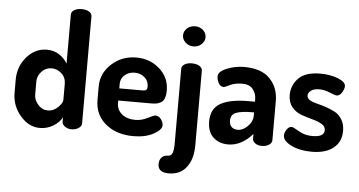

<svg xmlns="http://www.w3.org/2000/svg" viewBox="-60 -864 2240 1197"><g transform="rotate(5 1060.0 -265.5)"><path d="M469 -712V-41Q469 -25 450.5 -12.5Q432 0 405 0Q382 0 364.5 -13Q347 -26 347 -41V-70Q331 -38 292.5 -14.5Q254 9 208 9Q139 9 86 -53Q33 -115 33 -196V-278Q33 -361 85.5 -421Q138 -481 211 -481Q255 -481 288.5 -459Q322 -437 340 -405V-712Q340 -730 358.5 -741Q377 -752 405 -752Q433 -752 451 -741Q469 -730 469 -712ZM162 -278V-196Q162 -161 188 -132.5Q214 -104 249 -104Q284 -104 312 -131.5Q340 -159 340 -178V-278Q340 -318 312.5 -343Q285 -368 250 -368Q214 -368 188 -340.5Q162 -313 162 -278Z M771 -481Q856 -481 916.5 -427.5Q977 -374 977 -293Q977 -263 969.5 -243.5Q962 -224 946.5 -216Q931 -208 918 -206Q905 -204 884 -204H681V-189Q681 -146 713 -119.5Q745 -93 798 -93Q836 -93 873 -112Q910 -131 921 -131Q942 -131 956 -111.5Q970 -92 970 -74Q970 -46 919.5 -18.5Q869 9 794 9Q687 9 619.5 -47.5Q552 -104 552 -196V-281Q552 -363 616 -422Q680 -481 771 -481ZM681 -280H827Q843 -280 849.5 -285.5Q856 -291 856 -307Q856 -342 830.5 -364Q805 -386 768 -386Q733 -386 707 -364.5Q681 -343 681 -308Z M1119 -707Q1148 -707 1168.5 -688.5Q1189 -670 1189 -644Q1189 -619 1168.5 -600Q1148 -581 1119 -581Q1089 -581 1068.5 -600Q1048 -619 1048 -644Q1048 -670 1068.5 -688.5Q1089 -707 1119 -707ZM1118 -475Q1146 -475 1165 -464Q1184 -453 1184 -435V32Q1184 118 1145 169.5Q1106 221 1033 221Q966 221 966 168Q966 143 980 127.5Q994 112 1015 112Q1040 112 1047.5 92Q1055 72 1055 32V-435Q1055 -453 1073 -464Q1091 -475 1118 -475Z M1445 -481Q1554 -481 1607 -425.5Q1660 -370 1660 -286V-41Q1660 -24 1642 -12Q1624 0 1597 0Q1572 0 1555.5 -12Q1539 -24 1539 -41V-70Q1470 9 1387 9Q1330 9 1293.5 -25Q1257 -59 1257 -124Q1257 -205 1317 -238Q1377 -271 1490 -271H1531V-284Q1531 -321 1509.5 -348.5Q1488 -376 1443 -376Q1398 -376 1366 -360.5Q1334 -345 1329 -345Q1309 -345 1297 -365Q1285 -385 1285 -409Q1285 -438 1336.5 -459.5Q1388 -481 1445 -481ZM1531 -183V-204H1516Q1455 -204 1420.5 -191.5Q1386 -179 1386 -141Q1386 -114 1400.5 -100.5Q1415 -87 1439 -87Q1471 -87 1501 -117Q1531 -147 1531 -183Z M1907 -89Q1980 -89 1980 -132Q1980 -156 1955.5 -170Q1931 -184 1896.5 -193Q1862 -202 1827 -214.5Q1792 -227 1767.5 -256.5Q1743 -286 1743 -332Q1743 -393 1786 -437Q1829 -481 1922 -481Q1984 -481 2032.5 -462Q2081 -443 2081 -416Q2081 -399 2067.5 -376.5Q2054 -354 2034 -354Q2026 -354 1990.5 -368.5Q1955 -383 1924 -383Q1890 -383 1872 -369Q1854 -355 1854 -338Q1854 -321 1872 -310Q1890 -299 1916.5 -293Q1943 -287 1974 -276.5Q2005 -266 2031.5 -252Q2058 -238 2076 -208.5Q2094 -179 2094 -137Q2094 -69 2045.5 -30Q1997 9 1910 9Q1835 9 1782 -17Q1729 -43 1729 -77Q1729 -95 1742 -114.5Q1755 -134 1772 -134Q1783 -134 1799.5 -123Q1816 -112 1843 -100.5Q1870 -89 1907 -89Z"/></g></svg>

Font: Dosis
Style: Bold
Weight: 700
Designer: Edgar Tolentino, Pablo Impallari, Igino Marini
Foundry: Edgar Tolentino, Pablo Impallari, Igino Marini
Version: Version 1.007